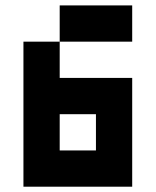

<svg xmlns="http://www.w3.org/2000/svg" viewBox="-20 -704 587 724"><path d="M205.1 -546.9V-683.6H478.5V-546.9ZM68.4 -546.9H205.1V-410.2H478.5V0H68.4ZM205.1 -273.4V-136.7H341.8V-273.4Z"/></svg>

Font: DatCub
Style: Bold
Weight: 700
Designer: GGBot
Version: 1.00